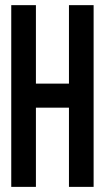

<svg xmlns="http://www.w3.org/2000/svg" viewBox="-20 -731 410 749"><path d="M23.9 -2V-710.9H120.1V-404.8H249V-710.9H345.2V-2H249V-311H120.1V-2Z"/></svg>

Font: Fundamental  Brigade Condensed
Style: Regular
Weight: 400
Width: 3
Designer: Peter Wiegel, original typeface by Carl Albert Fahrenwaldt 1901
Foundry: Peter Wiegel
Version: Version 0.000 2012 initial release